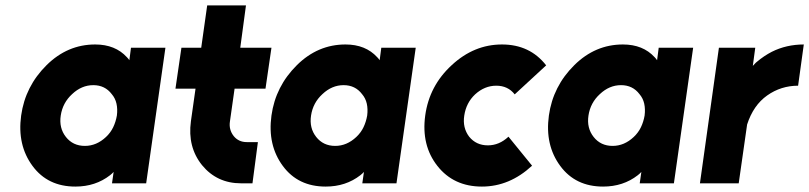

<svg xmlns="http://www.w3.org/2000/svg" viewBox="-20 -676 2984 708"><path d="M463 -500 457 -454Q455 -457 452.5 -460Q450 -463 448 -465Q405 -512 331 -512Q229 -512 152 -436Q73 -358 58 -250Q43 -141 100 -64Q156 12 258 12Q332 12 386 -30Q390 -33 393 -36Q396 -39 399 -42L393 0H519L590 -500ZM324 -362Q367 -362 392 -329Q405 -314 409.5 -294Q414 -274 411 -250Q407 -227 397.5 -207Q388 -187 371 -171Q336 -138 293 -138Q249 -138 223 -171Q197 -204 204 -250Q211 -297 246 -329Q281 -362 324 -362Z M744 -656 722 -500H649L627 -349H701L684 -229Q671 -134 725 -67Q780 0 869 0H911L931 -152H890Q860 -152 842 -174Q823 -198 828 -229L845 -349H959L981 -500H866L887 -656Z M1386 -500 1380 -454Q1378 -457 1375.5 -460Q1373 -463 1371 -465Q1328 -512 1254 -512Q1152 -512 1075 -436Q996 -358 981 -250Q966 -141 1023 -64Q1079 12 1181 12Q1255 12 1309 -30Q1313 -33 1316 -36Q1319 -39 1322 -42L1316 0H1442L1513 -500ZM1247 -362Q1290 -362 1315 -329Q1328 -314 1332.5 -294Q1337 -274 1334 -250Q1330 -227 1320.5 -207Q1311 -187 1294 -171Q1259 -138 1216 -138Q1172 -138 1146 -171Q1120 -204 1127 -250Q1134 -297 1169 -329Q1204 -362 1247 -362Z M1831 -512Q1728 -512 1646 -436Q1563 -360 1548 -250Q1533 -140 1593 -64Q1653 12 1757 12Q1859 12 1942 -65L1855 -172Q1821 -140 1779 -140Q1736 -140 1710 -172Q1685 -205 1692 -250Q1699 -297 1732 -328Q1767 -360 1810 -360Q1853 -360 1878 -328L1994 -435Q1934 -512 1831 -512Z M2409 -500 2403 -454Q2401 -457 2398.5 -460Q2396 -463 2394 -465Q2351 -512 2277 -512Q2175 -512 2098 -436Q2019 -358 2004 -250Q1989 -141 2046 -64Q2102 12 2204 12Q2278 12 2332 -30Q2336 -33 2339 -36Q2342 -39 2345 -42L2339 0H2465L2536 -500ZM2270 -362Q2313 -362 2338 -329Q2351 -314 2355.5 -294Q2360 -274 2357 -250Q2353 -227 2343.5 -207Q2334 -187 2317 -171Q2282 -138 2239 -138Q2195 -138 2169 -171Q2143 -204 2150 -250Q2157 -297 2192 -329Q2227 -362 2270 -362Z M2631 -500 2561 0H2704L2735 -217Q2758 -288 2809 -324Q2860 -360 2923 -360L2944 -512Q2880 -512 2826 -485Q2797 -470 2771 -448Q2767 -445 2763.5 -441Q2760 -437 2756 -433L2765 -500Z"/></svg>

Font: Unageo
Style: ExtraBold-Italic
Weight: 800
Designer: Richard Sepsi
Foundry: Richard Sepsi
Version: Version 2.000